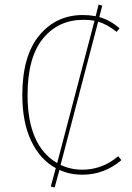

<svg xmlns="http://www.w3.org/2000/svg" viewBox="-20 -757 578 843"><path d="M513 -54Q438 10 342 10Q286 10 241 -11L220 66L203 62L225 -19Q156 -56 117 -138Q78 -220 78 -340Q78 -511 152 -601Q226 -691 344 -691Q372 -691 400 -686L413 -737L429 -732L416 -682Q463 -669 505 -633L492 -617Q451 -650 411 -662L246 -33Q290 -12 342 -12Q429 -12 499 -71ZM101 -340Q101 -117 231 -41L395 -666Q375 -670 346 -670Q236 -670 168.5 -587.5Q101 -505 101 -340Z"/></svg>

Font: FiraGO Thin
Style: Regular
Weight: 100
Designer: bBox Type
Foundry: bBox Type GmbH
Version: Version 1.001;PS 001.001;hotconv 1.0.88;makeotf.lib2.5.64775